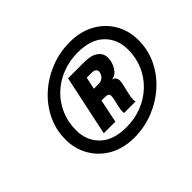

<svg xmlns="http://www.w3.org/2000/svg" viewBox="-113 -908 828 828"><g transform="rotate(-45 301.0 -493.5)"><path d="M291.5 -249.5Q227 -249.5 178.5 -276.2Q130 -303 102.8 -349.5Q75.5 -396 75.5 -454Q75.5 -513.5 100.5 -565Q125.5 -616.5 169 -655.5Q212.5 -694.5 268.2 -716.5Q324 -738.5 385.5 -738.5Q450 -738.5 498.8 -711.8Q547.5 -685 574.5 -638.8Q601.5 -592.5 601.5 -534Q601.5 -475 576.5 -423.2Q551.5 -371.5 508 -332.5Q464.5 -293.5 408.8 -271.5Q353 -249.5 291.5 -249.5ZM298.5 -305.5Q350.5 -305.5 394.5 -323Q438.5 -340.5 471.5 -372Q504.5 -403.5 522.8 -445.8Q541 -488 541 -537.5Q541 -602 499.2 -642.2Q457.5 -682.5 378.5 -682.5Q327 -682.5 282.8 -665Q238.5 -647.5 205.5 -616Q172.5 -584.5 154.2 -542.2Q136 -500 136 -450.5Q136 -386 178 -345.8Q220 -305.5 298.5 -305.5ZM211.5 -356.5 270 -633H370.5Q410.5 -633 432.8 -617.2Q455 -601.5 455 -573.5Q455 -548 440 -523Q425 -498 399.5 -495Q409.5 -494 415.5 -486.8Q421.5 -479.5 421.5 -468Q421.5 -459 417 -440Q412.5 -421 408 -401.2Q403.5 -381.5 403.5 -370Q403.5 -360 406 -356.5H335Q334.5 -357.5 334.5 -359.5Q334.5 -361.5 334.5 -365Q334.5 -378.5 338 -393.8Q341.5 -409 345 -423.2Q348.5 -437.5 348.5 -447Q348.5 -454.5 345 -458Q341.5 -461.5 335 -462.5Q328.5 -463.5 319 -463.5H304.5L282 -356.5ZM317 -522.5H343.5Q365.5 -522.5 375.5 -535Q385.5 -547.5 385.5 -559.5Q385.5 -567 379.5 -572.5Q373.5 -578 357 -578H329Z"/></g></svg>

Font: Epilogue Black
Style: Italic
Weight: 900
Italic angle: -12°
Designer: Tyler Finck
Foundry: Etcetera Type Co
Version: Version 2.111